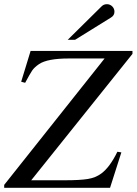

<svg xmlns="http://www.w3.org/2000/svg" viewBox="-26 -896 652 916"><path d="M297 -706 459 -866Q469 -876 484 -876Q499 -876 509.5 -865.5Q520 -855 520 -840Q520 -822 503 -812L332 -706ZM606 -639 123 -36H284Q355 -36 392.5 -42Q430 -48 457 -68Q498 -98 534 -172L553 -169L499 0H-6V-14L473 -617H302Q200 -617 160 -590Q138 -575 127.5 -559.5Q117 -544 94 -501L75 -506L120 -653H606Z"/></svg>

Font: STIX
Style: Italic
Weight: 400
Italic angle: -16.33°
Designer: MicroPress Inc., with final additions and corrections provided by Coen Hoffman, Elsevier (retired)
Version: Version 1.1.1